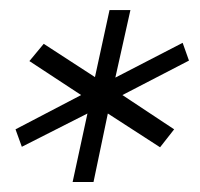

<svg xmlns="http://www.w3.org/2000/svg" viewBox="-20 -696 403 386"><path d="M126 -330.1 155.8 -467.8 23.9 -400.9 11.2 -436 143.1 -504.9 39.1 -573.2 67.9 -607.9 170.9 -541 200.2 -675.8H242.2L211.9 -540L347.2 -609.9L359.9 -574.2L226.1 -504.9L330.1 -436L301.8 -399.9L196.8 -467.8L168 -330.1Z"/></svg>

Font: Junicode SmCond Medium
Style: Italic
Weight: 500
Width: 4
Italic angle: -11°
Designer: Peter S. Baker
Version: Version 2.206